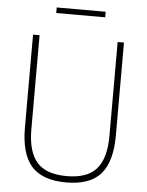

<svg xmlns="http://www.w3.org/2000/svg" viewBox="-60 -939 761 996"><g transform="rotate(5 321.0 -441.0)"><path d="M322 9Q198 9 141.2 -55.2Q84.5 -119.5 84.5 -255.5V-740H118.5V-250.5Q118.5 -134.5 166.2 -79.2Q214 -24 322 -24Q429.5 -24 477.2 -79.2Q525 -134.5 525 -250.5V-740H558V-255.5Q558 -119.5 501.8 -55.2Q445.5 9 322 9ZM194.5 -862V-891H449.5V-862Z"/></g></svg>

Font: Encode Sans Semi Condensed Thin
Style: Regular
Weight: 100
Width: 4
Designer: Multiple Designers
Foundry: Impallari Type
Version: Version 3.000; ttfautohint (v1.8.3) -l 8 -r 50 -G 200 -x 14 